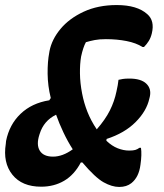

<svg xmlns="http://www.w3.org/2000/svg" viewBox="-31 -730 651 760"><path d="M132 9Q56 9 18 -38.5Q-20 -86 -8 -161L-7 -172Q6 -237 50.5 -279.5Q95 -322 164 -333L170 -342Q158 -390 157.5 -438Q157 -486 164 -522L165 -528Q174 -574 208.5 -615.5Q243 -657 300 -683.5Q357 -710 431 -710Q512 -710 552 -674Q582 -648 570 -598Q566 -581 558 -568Q550 -555 539 -544H533Q508 -560 470 -567.5Q432 -575 388 -575Q362 -575 344 -571.5Q326 -568 309 -563Q298 -543 290 -506Q285 -477 285.5 -439Q286 -401 294 -360Q301 -323 315 -287.5Q329 -252 352 -218Q386 -257 404 -293Q422 -329 430 -368Q433 -381 435 -392.5Q437 -404 438 -414Q446 -416 455.5 -417.5Q465 -419 481 -419Q527 -419 548 -399Q569 -379 562 -347L560 -339Q549 -290 505.5 -246.5Q462 -203 391 -180L390 -173Q412 -152 435 -143Q458 -134 480 -134Q496 -134 504.5 -136.5Q513 -139 521 -145H527Q531 -119 525 -78Q519 -29 489 -5Q470 10 441 10Q412 10 379 -8.5Q346 -27 295 -87H289Q263 -38 223 -14.5Q183 9 132 9ZM125 -197Q112 -157 126.5 -133.5Q141 -110 179 -110Q217 -110 257 -139Q237 -170 220 -206Q203 -242 191 -276Q142 -252 126 -200Z"/></svg>

Font: Recursive Sn Csl St
Style: Bold Italic
Weight: 700
Italic angle: -15°
Version: Version 1.079;hotconv 1.0.112;makeotfexe 2.5.65598; ttfautoh